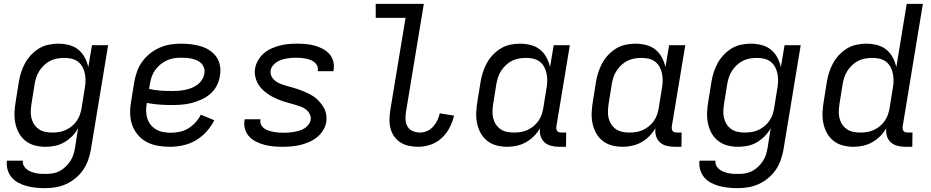

<svg xmlns="http://www.w3.org/2000/svg" viewBox="-20 -755 4840 998"><path d="M214 223Q189 223 165.5 220.5Q142 218 119 212Q96 206 75.5 195Q55 184 40.5 167Q26 150 19.5 127Q13 104 16 80H99Q97 94 103 105.5Q109 117 119 125Q129 133 141 137.5Q153 142 166 145Q179 148 192.5 148.5Q206 149 220 149Q237 149 255 146Q273 143 290 134Q307 125 321 111.5Q335 98 345.5 82Q356 66 361.5 48.5Q367 31 370 13L386 -89Q374 -66 355 -47Q336 -28 313.5 -15Q291 -2 266 3Q241 8 217 8Q188 8 161 1Q134 -6 112.5 -23Q91 -40 78 -64Q65 -88 59.5 -115.5Q54 -143 55.5 -172Q57 -201 62 -230L78 -330Q82 -355 90 -379.5Q98 -404 110.5 -427Q123 -450 142 -470Q161 -490 183.5 -503.5Q206 -517 231.5 -522.5Q257 -528 282 -528Q311 -528 338.5 -521Q366 -514 386.5 -497.5Q407 -481 420 -457Q433 -433 439 -406L458 -520H542L452 25Q447 52 437.5 78.5Q428 105 411.5 129Q395 153 371.5 172Q348 191 322 202.5Q296 214 268.5 218.5Q241 223 214 223ZM251 -66Q268 -66 285.5 -68.5Q303 -71 320 -78.5Q337 -86 352 -98Q367 -110 378 -125.5Q389 -141 395 -158Q401 -175 404 -193L420 -293Q424 -313 424.5 -332.5Q425 -352 421.5 -370.5Q418 -389 409.5 -405.5Q401 -422 386.5 -433.5Q372 -445 353.5 -449.5Q335 -454 315 -454Q297 -454 278.5 -451Q260 -448 242.5 -439.5Q225 -431 210.5 -417.5Q196 -404 185.5 -388Q175 -372 169 -354Q163 -336 160 -318L144 -218Q141 -199 140 -180Q139 -161 143 -143Q147 -125 156.5 -110Q166 -95 180.5 -84.5Q195 -74 213.5 -70Q232 -66 251 -66Z M862 8Q830 8 799.5 2.5Q769 -3 742.5 -17Q716 -31 696.5 -54Q677 -77 667 -105.5Q657 -134 656.5 -166Q656 -198 662 -230L678 -330Q683 -357 692.5 -384Q702 -411 719.5 -435Q737 -459 760.5 -477.5Q784 -496 810.5 -507.5Q837 -519 864.5 -523.5Q892 -528 920 -528Q947 -528 973 -525Q999 -522 1024 -514.5Q1049 -507 1070 -493Q1091 -479 1105 -459Q1119 -439 1123.5 -413Q1128 -387 1123 -360Q1119 -334 1106.5 -309.5Q1094 -285 1073 -267Q1052 -249 1026.5 -237.5Q1001 -226 975.5 -219.5Q950 -213 924 -211Q898 -209 873 -209Q840 -209 807 -211.5Q774 -214 743 -220V-218Q739 -197 739.5 -177Q740 -157 746 -138.5Q752 -120 764 -105.5Q776 -91 792.5 -81.5Q809 -72 828.5 -68.5Q848 -65 868 -65Q891 -65 914.5 -70Q938 -75 958.5 -87.5Q979 -100 996 -118.5Q1013 -137 1024 -159L1094 -130Q1078 -98 1053 -70.5Q1028 -43 997 -25Q966 -7 931 0.5Q896 8 862 8ZM873 -282Q889 -282 906 -283Q923 -284 940 -287.5Q957 -291 973.5 -297Q990 -303 1004.5 -313.5Q1019 -324 1029 -339Q1039 -354 1042 -371Q1045 -386 1041 -400Q1037 -414 1028 -424Q1019 -434 1006 -440Q993 -446 979 -449.5Q965 -453 950 -454Q935 -455 920 -455Q901 -455 882.5 -452Q864 -449 846 -440.5Q828 -432 812.5 -419Q797 -406 785.5 -389.5Q774 -373 768 -354.5Q762 -336 759 -318L755 -293Q783 -286 813 -284Q843 -282 873 -282Z M1450 8Q1425 8 1401.5 6Q1378 4 1355.5 -2Q1333 -8 1312.5 -18Q1292 -28 1276.5 -44Q1261 -60 1254 -82.5Q1247 -105 1251 -129L1252 -135H1334V-133Q1331 -119 1337 -107Q1343 -95 1353.5 -87.5Q1364 -80 1376.5 -76Q1389 -72 1402 -69.5Q1415 -67 1428.5 -66Q1442 -65 1456 -65Q1469 -65 1482.5 -66Q1496 -67 1509.5 -69.5Q1523 -72 1536.5 -76Q1550 -80 1562 -87.5Q1574 -95 1583 -106.5Q1592 -118 1595 -132Q1597 -148 1590 -162Q1583 -176 1571 -185.5Q1559 -195 1544 -200.5Q1529 -206 1514 -210.5Q1499 -215 1484 -219Q1469 -223 1453.5 -228Q1438 -233 1423.5 -239Q1409 -245 1396 -252Q1383 -259 1370.5 -268Q1358 -277 1346.5 -287.5Q1335 -298 1326.5 -310.5Q1318 -323 1312.5 -337.5Q1307 -352 1305 -368Q1303 -384 1306 -400Q1310 -422 1322 -442.5Q1334 -463 1352 -478.5Q1370 -494 1392 -503.5Q1414 -513 1435.5 -518.5Q1457 -524 1479.5 -526Q1502 -528 1523 -528Q1547 -528 1570 -526Q1593 -524 1615 -518Q1637 -512 1657 -501.5Q1677 -491 1691.5 -475Q1706 -459 1712 -437Q1718 -415 1714 -391L1713 -385H1631L1632 -387Q1634 -401 1629 -412.5Q1624 -424 1614.5 -431.5Q1605 -439 1593.5 -443.5Q1582 -448 1569.5 -450.5Q1557 -453 1544 -454Q1531 -455 1517 -455Q1505 -455 1492.5 -454Q1480 -453 1467 -450.5Q1454 -448 1441 -443.5Q1428 -439 1417 -431.5Q1406 -424 1397.5 -413Q1389 -402 1387 -389Q1384 -372 1391.5 -358Q1399 -344 1411 -334.5Q1423 -325 1437.5 -319.5Q1452 -314 1467 -309.5Q1482 -305 1497.5 -301Q1513 -297 1527.5 -292Q1542 -287 1556.5 -281Q1571 -275 1585 -268Q1599 -261 1611.5 -252.5Q1624 -244 1634.5 -233Q1645 -222 1654 -209.5Q1663 -197 1669 -183Q1675 -169 1676.5 -153Q1678 -137 1676 -120Q1672 -98 1659 -77Q1646 -56 1627 -41Q1608 -26 1586 -16.5Q1564 -7 1541 -1.5Q1518 4 1495 6Q1472 8 1450 8Z M2154 8Q2129 8 2105.5 3Q2082 -2 2062.5 -14Q2043 -26 2029.5 -45Q2016 -64 2010 -87Q2004 -110 2004.5 -134.5Q2005 -159 2009 -184L2088 -662H1933V-735H2183L2090 -172Q2087 -152 2088 -132.5Q2089 -113 2098.5 -97Q2108 -81 2126 -73.5Q2144 -66 2163 -66Q2182 -66 2200 -74Q2218 -82 2231.5 -97Q2245 -112 2253.5 -130Q2262 -148 2266 -166L2340 -154Q2333 -123 2317.5 -92.5Q2302 -62 2276.5 -38Q2251 -14 2218.5 -3Q2186 8 2154 8Z M2617 8Q2588 8 2561 1Q2534 -6 2512.5 -23Q2491 -40 2478 -64Q2465 -88 2459.5 -115.5Q2454 -143 2455.5 -172Q2457 -201 2462 -230L2478 -330Q2482 -355 2490 -379.5Q2498 -404 2510.5 -427Q2523 -450 2542 -470Q2561 -490 2583.5 -503.5Q2606 -517 2631.5 -522.5Q2657 -528 2682 -528Q2711 -528 2738.5 -521Q2766 -514 2786.5 -497.5Q2807 -481 2820 -457Q2833 -433 2839 -406L2858 -520H2942L2872 -98Q2871 -92 2872 -85.5Q2873 -79 2876.5 -74Q2880 -69 2886.5 -67.5Q2893 -66 2900 -66H2923L2922 8H2887Q2865 8 2845 3Q2825 -2 2810.5 -15Q2796 -28 2790 -48Q2784 -68 2787 -89Q2774 -66 2755 -47Q2736 -28 2713.5 -15.5Q2691 -3 2666 2.5Q2641 8 2617 8ZM2651 -66Q2668 -66 2685.5 -68.5Q2703 -71 2720 -78.5Q2737 -86 2752 -98Q2767 -110 2778 -125.5Q2789 -141 2795 -158Q2801 -175 2804 -193L2820 -293Q2824 -313 2824.5 -332.5Q2825 -352 2821.5 -370.5Q2818 -389 2809.5 -405.5Q2801 -422 2786.5 -433.5Q2772 -445 2753.5 -449.5Q2735 -454 2715 -454Q2697 -454 2678.5 -451Q2660 -448 2642.5 -439.5Q2625 -431 2610.5 -417.5Q2596 -404 2585.5 -388Q2575 -372 2569 -354Q2563 -336 2560 -318L2544 -218Q2541 -199 2540 -180Q2539 -161 2543 -143Q2547 -125 2556.5 -110Q2566 -95 2580.5 -84.5Q2595 -74 2613.5 -70Q2632 -66 2651 -66Z M3217 8Q3188 8 3161 1Q3134 -6 3112.5 -23Q3091 -40 3078 -64Q3065 -88 3059.5 -115.5Q3054 -143 3055.5 -172Q3057 -201 3062 -230L3078 -330Q3082 -355 3090 -379.5Q3098 -404 3110.5 -427Q3123 -450 3142 -470Q3161 -490 3183.5 -503.5Q3206 -517 3231.5 -522.5Q3257 -528 3282 -528Q3311 -528 3338.5 -521Q3366 -514 3386.5 -497.5Q3407 -481 3420 -457Q3433 -433 3439 -406L3458 -520H3542L3472 -98Q3471 -92 3472 -85.5Q3473 -79 3476.5 -74Q3480 -69 3486.5 -67.5Q3493 -66 3500 -66H3523L3522 8H3487Q3465 8 3445 3Q3425 -2 3410.5 -15Q3396 -28 3390 -48Q3384 -68 3387 -89Q3374 -66 3355 -47Q3336 -28 3313.5 -15.5Q3291 -3 3266 2.5Q3241 8 3217 8ZM3251 -66Q3268 -66 3285.5 -68.5Q3303 -71 3320 -78.5Q3337 -86 3352 -98Q3367 -110 3378 -125.5Q3389 -141 3395 -158Q3401 -175 3404 -193L3420 -293Q3424 -313 3424.5 -332.5Q3425 -352 3421.5 -370.5Q3418 -389 3409.5 -405.5Q3401 -422 3386.5 -433.5Q3372 -445 3353.5 -449.5Q3335 -454 3315 -454Q3297 -454 3278.5 -451Q3260 -448 3242.5 -439.5Q3225 -431 3210.5 -417.5Q3196 -404 3185.5 -388Q3175 -372 3169 -354Q3163 -336 3160 -318L3144 -218Q3141 -199 3140 -180Q3139 -161 3143 -143Q3147 -125 3156.5 -110Q3166 -95 3180.5 -84.5Q3195 -74 3213.5 -70Q3232 -66 3251 -66Z M3814 223Q3789 223 3765.5 220.5Q3742 218 3719 212Q3696 206 3675.5 195Q3655 184 3640.5 167Q3626 150 3619.5 127Q3613 104 3616 80H3699Q3697 94 3703 105.5Q3709 117 3719 125Q3729 133 3741 137.5Q3753 142 3766 145Q3779 148 3792.5 148.5Q3806 149 3820 149Q3837 149 3855 146Q3873 143 3890 134Q3907 125 3921 111.5Q3935 98 3945.5 82Q3956 66 3961.5 48.5Q3967 31 3970 13L3986 -89Q3974 -66 3955 -47Q3936 -28 3913.5 -15Q3891 -2 3866 3Q3841 8 3817 8Q3788 8 3761 1Q3734 -6 3712.5 -23Q3691 -40 3678 -64Q3665 -88 3659.5 -115.5Q3654 -143 3655.5 -172Q3657 -201 3662 -230L3678 -330Q3682 -355 3690 -379.5Q3698 -404 3710.5 -427Q3723 -450 3742 -470Q3761 -490 3783.5 -503.5Q3806 -517 3831.5 -522.5Q3857 -528 3882 -528Q3911 -528 3938.5 -521Q3966 -514 3986.5 -497.5Q4007 -481 4020 -457Q4033 -433 4039 -406L4058 -520H4142L4052 25Q4047 52 4037.5 78.5Q4028 105 4011.5 129Q3995 153 3971.5 172Q3948 191 3922 202.5Q3896 214 3868.5 218.5Q3841 223 3814 223ZM3851 -66Q3868 -66 3885.5 -68.5Q3903 -71 3920 -78.5Q3937 -86 3952 -98Q3967 -110 3978 -125.5Q3989 -141 3995 -158Q4001 -175 4004 -193L4020 -293Q4024 -313 4024.5 -332.5Q4025 -352 4021.5 -370.5Q4018 -389 4009.5 -405.5Q4001 -422 3986.5 -433.5Q3972 -445 3953.5 -449.5Q3935 -454 3915 -454Q3897 -454 3878.5 -451Q3860 -448 3842.5 -439.5Q3825 -431 3810.5 -417.5Q3796 -404 3785.5 -388Q3775 -372 3769 -354Q3763 -336 3760 -318L3744 -218Q3741 -199 3740 -180Q3739 -161 3743 -143Q3747 -125 3756.5 -110Q3766 -95 3780.5 -84.5Q3795 -74 3813.5 -70Q3832 -66 3851 -66Z M4417 8Q4388 8 4361 1Q4334 -6 4312.5 -23Q4291 -40 4278 -64Q4265 -88 4259.5 -115.5Q4254 -143 4255.5 -172Q4257 -201 4262 -230L4278 -330Q4282 -355 4290 -379.5Q4298 -404 4310.5 -427Q4323 -450 4342 -470Q4361 -490 4383.5 -503.5Q4406 -517 4431.5 -522.5Q4457 -528 4482 -528Q4511 -528 4538.5 -521Q4566 -514 4586.5 -497.5Q4607 -481 4620 -457Q4633 -433 4639 -406L4693 -735H4777L4672 -98Q4671 -92 4672 -85.5Q4673 -79 4676.5 -74Q4680 -69 4686.5 -67.5Q4693 -66 4700 -66H4723L4722 8H4687Q4665 8 4645 3Q4625 -2 4610.5 -15Q4596 -28 4590 -48Q4584 -68 4587 -89Q4574 -66 4555 -47Q4536 -28 4513.5 -15.5Q4491 -3 4466 2.5Q4441 8 4417 8ZM4451 -66Q4468 -66 4485.5 -68.5Q4503 -71 4520 -78.5Q4537 -86 4552 -98Q4567 -110 4578 -125.5Q4589 -141 4595 -158Q4601 -175 4604 -193L4620 -293Q4624 -313 4624.5 -332.5Q4625 -352 4621.5 -370.5Q4618 -389 4609.5 -405.5Q4601 -422 4586.5 -433.5Q4572 -445 4553.5 -449.5Q4535 -454 4515 -454Q4497 -454 4478.5 -451Q4460 -448 4442.5 -439.5Q4425 -431 4410.5 -417.5Q4396 -404 4385.5 -388Q4375 -372 4369 -354Q4363 -336 4360 -318L4344 -218Q4341 -199 4340 -180Q4339 -161 4343 -143Q4347 -125 4356.5 -110Q4366 -95 4380.5 -84.5Q4395 -74 4413.5 -70Q4432 -66 4451 -66Z"/></svg>

Font: Iosevka Extended
Style: Italic
Weight: 400
Width: 7
Italic angle: -9°
Monospace: yes
Designer: Belleve Invis
Foundry: Belleve Invis
Version: Version 32.5.0; ttfautohint (v1.8.4)